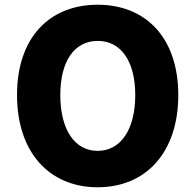

<svg xmlns="http://www.w3.org/2000/svg" viewBox="-20 -778 826 812"><path d="M393 14C596 14 734 -132 734 -376C734 -619 596 -758 393 -758C190 -758 52 -620 52 -376C52 -132 190 14 393 14ZM393 -140C295 -140 235 -231 235 -376C235 -520 295 -605 393 -605C491 -605 552 -520 552 -376C552 -231 491 -140 393 -140Z"/></svg>

Font: Noto Sans CJK JP Black
Style: Regular
Weight: 900
Designer: Ryoko NISHIZUKA (kana & ideographs); Paul D. Hunt (Latin, Greek & Cyrillic); Wenlong ZHANG (bopomofo); Sandoll Communica
Foundry: Adobe Systems Incorporated
Version: Version 1.004;PS 1.004;hotconv 1.0.82;makeotf.lib2.5.63406